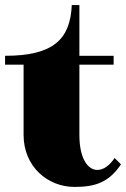

<svg xmlns="http://www.w3.org/2000/svg" viewBox="-25 -720 497 757"><path d="M-5 -465H68V-188C68 -64 162 17 269 17C351 17 404 -1 452 -72L427 -97C406 -66 382 -50 359 -50C321 -50 288 -95 288 -188V-465H423V-500H288V-700H258C252 -567 188 -500 -5 -500Z"/></svg>

Font: Sprat Condensed Black
Style: Regular
Weight: 900
Designer: Ethan Nakache
Foundry: Collletttivo
Version: Version 2.000;Glyphs 3.2 (3217)